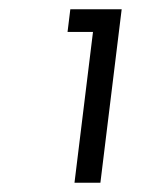

<svg xmlns="http://www.w3.org/2000/svg" viewBox="-20 -770 309 415"><path d="M141 -375 181 -701H126L132 -750H243L197 -375Z"/></svg>

Font: Orkney Medium
Style: MediumItalic
Weight: 500
Designer: Samuel Oakes and Alfredo Marco Pradil
Foundry: Alfredo Marco Pradil
Version: 1.0; ttfautohint (v1.5)